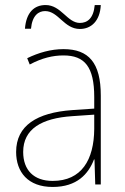

<svg xmlns="http://www.w3.org/2000/svg" viewBox="-20 -732 498 762"><path d="M79 -618H103C108 -672 134 -688 159 -688C212 -688 234 -617 297 -617C342 -617 377 -649 380 -712H356C351 -658 326 -641 297 -641C247 -641 223 -712 161 -712C116 -712 84 -683 79 -618ZM232 -537C182 -537 133 -523 88 -501L98 -476C147 -502 190 -512 232 -512C316 -512 354 -467 354 -347V-301L266 -295C127 -285 44 -234 44 -129C44 -49 91 10 189 10C286 10 331 -42 353 -99H355L358 0H380V-353C380 -483 332 -537 232 -537ZM267 -271 354 -277V-220C353 -98 304 -14 189 -14C114 -14 72 -57 72 -129C72 -220 145 -263 267 -271Z"/></svg>

Font: Noto Sans Gurmukhi SemiCondensed Thin
Style: Regular
Weight: 100
Width: 4
Designer: Jelle Bosma - Monotype Design Team
Foundry: Monotype Imaging Inc.
Version: Version 2.004